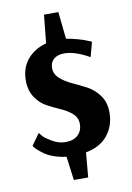

<svg xmlns="http://www.w3.org/2000/svg" viewBox="-85 -754 587 857"><g transform="rotate(-10 208.5 -325.0)"><path d="M179 50 165 -58Q136 -61 110.5 -70Q85 -79 70 -89.5Q55 -100 44 -109.5Q33 -119 28 -126L24 -132L61 -184Q66 -177 75 -167Q84 -157 113 -140Q142 -123 172 -123Q209 -123 229 -142Q249 -161 249 -192Q249 -220 228 -239Q207 -258 177 -271Q147 -284 117 -300Q87 -316 66 -347.5Q45 -379 45 -424Q45 -482 77.5 -520Q110 -558 163 -572L176 -700H241L254 -577Q280 -573 308 -565Q336 -557 351 -550L366 -544L348 -477Q283 -514 235 -514Q204 -514 187 -499Q170 -484 170 -459Q170 -431 192.5 -411Q215 -391 247 -376.5Q279 -362 311 -345Q343 -328 365.5 -296.5Q388 -265 388 -220Q388 -159 353.5 -116.5Q319 -74 254 -62L244 50Z"/></g></svg>

Font: Arsenal
Style: Bold
Weight: 700
Designer: Andrij Shevchenko
Foundry: Stairsfor
Version: Version 2.001;PS 002.001;hotconv 1.0.88;makeotf.lib2.5.64775